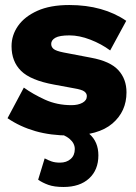

<svg xmlns="http://www.w3.org/2000/svg" viewBox="-20 -530 541 765"><path d="M258 10Q182 10 121 -7.5Q60 -25 10 -59L75 -181Q111 -155 159 -133Q207 -111 265 -111Q291 -111 308.5 -120.5Q326 -130 326 -147Q326 -158 316 -165.5Q306 -173 276 -178L195 -193Q102 -210 64 -247.5Q26 -285 26 -346Q26 -390 52 -427Q78 -464 129 -487Q180 -510 256 -510Q324 -510 381 -494Q438 -478 483 -447L419 -329Q384 -355 340 -372Q296 -389 257 -389Q217 -389 200.5 -379.5Q184 -370 184 -355Q184 -343 193.5 -335Q203 -327 233 -321L343 -300Q419 -286 451.5 -250.5Q484 -215 484 -162Q484 -86 428 -38Q372 10 258 10ZM183 -11 224 -38Q300 -28 336 3.5Q372 35 372 89Q372 147 335 181Q298 215 233 215Q196 215 172.5 206.5Q149 198 132 186L158 101Q171 108 185 113Q199 118 219 118Q245 118 261.5 103.5Q278 89 278 64Q278 41 257.5 23.5Q237 6 183 -11Z"/></svg>

Font: Prodigy Sans
Style: Bold
Weight: 700
Designer: Wei Huang
Foundry: Wei Huang
Version: Version 1.003; ttfautohint (v1.8.3)